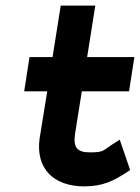

<svg xmlns="http://www.w3.org/2000/svg" viewBox="-20 -652 498 683"><path d="M66 -327H148L121 -160C106 -54 169 11 280 11C348 11 386 -11 423 -34L443 -47L406 -155L379 -138C344 -115 349 -110 299 -110C253 -110 240 -129 247 -176L271 -327H439L458 -449H290L319 -632H196L167 -449H85Z"/></svg>

Font: Charger Sport
Style: UltNrwObl
Weight: 1000
Designer: Jasper
Foundry: Cannot Into Space Fonts
Version: Version 1.1